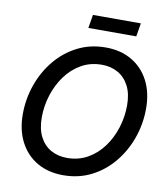

<svg xmlns="http://www.w3.org/2000/svg" viewBox="-97 -989 947 1081"><g transform="rotate(10 376.5 -448.0)"><path d="M337.4 11.2Q251.5 11.2 188 -25.6Q124.5 -62.5 89.4 -129.9Q54.2 -197.3 54.2 -288.1Q54.2 -375 82.5 -455.8Q110.8 -536.6 163.1 -600.3Q215.3 -664.1 288.1 -701.4Q360.8 -738.8 449.7 -738.8Q535.2 -738.8 598.6 -701.9Q662.1 -665 697.3 -597.7Q732.4 -530.3 732.4 -439Q732.4 -351.6 703.9 -270.8Q675.3 -189.9 622.8 -126.2Q570.3 -62.5 497.8 -25.6Q425.3 11.2 337.4 11.2ZM341.8 -88.4Q407.2 -88.4 459.5 -118.2Q511.7 -147.9 548.6 -198.5Q585.4 -249 604.7 -311.3Q624 -373.5 624 -438.5Q624 -503.9 601.1 -548.6Q578.1 -593.3 537.8 -616.2Q497.6 -639.2 445.3 -639.2Q379.4 -639.2 327.1 -609.1Q274.9 -579.1 238.3 -528.6Q201.7 -478 182.1 -415.8Q162.6 -353.5 162.6 -288.6Q162.6 -223.6 185.3 -179Q208 -134.3 248.5 -111.3Q289.1 -88.4 341.8 -88.4ZM620.1 -906.7 607.4 -830.1H333.5L346.2 -906.7Z"/></g></svg>

Font: Inter 28pt Medium
Style: Italic
Weight: 500
Italic angle: -9.3988°
Designer: Rasmus Andersson
Foundry: rsms
Version: Version 4.001;git-66647c0bb